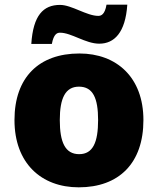

<svg xmlns="http://www.w3.org/2000/svg" viewBox="-20 -792 677 822"><path d="M114 -604H202C210 -647 225 -652 237 -652C286 -652 346 -605 405 -605C469 -605 517 -652 525 -772H436C429 -730 413 -724 401 -724C351 -724 287 -771 237 -771C165 -771 122 -726 114 -604ZM594 -278C594 -461 479 -563 320 -563C147 -563 42 -461 42 -278C42 -93 157 10 317 10C489 10 594 -93 594 -278ZM236 -278C236 -372 260 -421 318 -421C378 -421 400 -372 400 -278C400 -183 378 -132 319 -132C259 -132 236 -183 236 -278Z"/></svg>

Font: Noto Sans Myanmar UI Black
Style: Regular
Weight: 900
Designer: Monotype Design Team
Foundry: Monotype Imaging Inc.
Version: Version 2.103